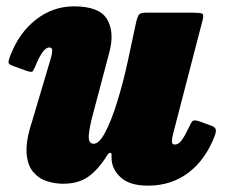

<svg xmlns="http://www.w3.org/2000/svg" viewBox="-20 -560 710 605"><path d="M12.5 -385Q40.5 -457.5 94 -498.8Q147.5 -540 213 -540Q293.5 -540 317.5 -499.2Q341.5 -458.5 324.5 -395L275.5 -210Q262 -162 259.8 -134.5Q257.5 -107 275.5 -107Q292.5 -107 311.8 -143.5Q331 -180 349.2 -238.8Q367.5 -297.5 382 -364L408.5 -488Q411.5 -502.5 416 -511.2Q420.5 -520 438 -520H589Q610.5 -520 616.8 -517.2Q623 -514.5 618.5 -497L525.5 -138.5Q522.5 -127.5 521.8 -116Q521 -104.5 531 -104.5Q542.5 -104.5 552.5 -118Q562.5 -131.5 577 -162Q581.5 -173 586.2 -178Q591 -183 605.5 -178.5L641.5 -165.5Q655 -161.5 658.8 -154.8Q662.5 -148 657 -133Q628.5 -57.5 574.2 -16.2Q520 25 446.5 25Q387.5 25 359.5 -1.8Q331.5 -28.5 331.5 -62.5V-72.5Q331.5 -79 326.8 -78.5Q322 -78 317 -69.5Q289.5 -25.5 258.2 -3.2Q227 19 178.5 19Q153.5 19 128 11Q102.5 3 84.5 -18.2Q66.5 -39.5 63.8 -78.2Q61 -117 81.5 -179L140.5 -377.5Q144 -389 144.5 -399.8Q145 -410.5 135.5 -410.5Q126 -410.5 115.5 -397.5Q105 -384.5 90 -348.5Q85 -337 81.8 -334.5Q78.5 -332 63 -337L19 -353Q6.5 -357.5 6.8 -364Q7 -370.5 12.5 -385Z"/></svg>

Font: Besley* Narrow Fatface
Style: Italic
Weight: 900
Width: 4
Italic angle: -13°
Designer: Owen Earl
Foundry: indestructible type*
Version: Version 3.000; ttfautohint (v1.8.3)